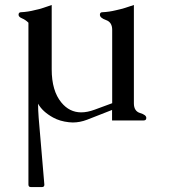

<svg xmlns="http://www.w3.org/2000/svg" viewBox="-20 -488 687 778"><path d="M434.6 -367.2Q434.6 -397.9 409.7 -406.7Q384.8 -415.5 384.8 -428.2Q384.8 -438.5 395 -438.5Q421.9 -439.5 451.2 -446.8Q484.9 -454.1 522.5 -467.8V-69.3Q522.5 -37.6 547.6 -30Q572.8 -22.5 572.8 -10.3Q572.8 0 562.5 0H434.1V-42.5L333 -2.9Q303.7 8.3 274.9 8.3Q267.1 8.3 259.3 7.3Q222.7 3.4 195.3 -11.7Q151.9 -35.6 134.3 -67.9Q134.3 -41.5 136.7 -10.7L159.7 259.8V260.7Q159.7 270 149.9 270H105Q95.2 270 95.2 259.8V-396Q83.5 -407.7 69.3 -413.6Q55.2 -419.4 55.2 -428.2Q55.2 -438.5 65.4 -438.5Q94.2 -439.9 122.1 -447.3Q139.6 -450.7 155.8 -456.3Q171.9 -461.9 189.5 -467.8V-207Q189.5 -120.1 228.5 -72.8Q261.2 -32.7 309.1 -32.7Q334 -32.7 363.3 -43.5L434.6 -69.8Z"/></svg>

Font: Caudex
Style: Regular
Weight: 400
Version: Version 1.04